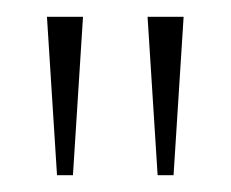

<svg xmlns="http://www.w3.org/2000/svg" viewBox="-20 -734 275 229"><path d="M48 -525 36 -714H79L67 -525ZM168 -525 156 -714H199L187 -525Z"/></svg>

Font: Noto Serif Ethiopic ExtraCondensed Thin
Style: Regular
Weight: 100
Width: 2
Designer: Monotype Design Team
Foundry: Monotype Imaging Inc.
Version: Version 2.102; ttfautohint (v1.8.4.7-5d5b)